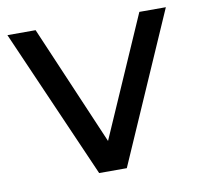

<svg xmlns="http://www.w3.org/2000/svg" viewBox="-64 -552 640 617"><g transform="rotate(-10 256.5 -244.0)"><path d="M515.2 -487.6H428.7L257.6 -96.6L90.2 -487.6H-1.8L211.6 0H301.8Z"/></g></svg>

Font: Montserrat Ace
Style: Regular
Weight: 500
Designer: Julieta Ulanovsky
Foundry: Julieta Ulanovsky
Version: Version 1